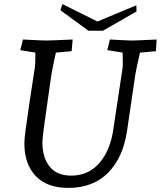

<svg xmlns="http://www.w3.org/2000/svg" viewBox="-20 -903 785 938"><path d="M99 -203Q99 -224 105 -268Q111 -312 123 -395L150 -572Q153 -589 153 -646L79 -658L92 -710Q187 -705 206 -705Q228 -705 335 -710L330 -653L253 -646L248 -623Q243 -600 238.5 -578Q234 -556 231 -538L222 -475Q204 -351 196 -291.5Q188 -232 187 -209Q187 -133 222.5 -89Q258 -45 327 -45Q412 -45 465 -106Q518 -167 533 -267L579 -572Q580 -578 580 -603Q580 -633 579 -646L504 -658L517 -710Q607 -705 625 -705Q645 -705 745 -710L742 -653L664 -646Q647 -574 641 -538L601 -266Q582 -134 508.5 -59.5Q435 15 314 15Q209 15 154 -43.5Q99 -102 99 -203ZM456 -798 646 -877 647 -847 483 -753H412L275 -853L285 -883Z"/></svg>

Font: Andada Pro
Style: Italic
Weight: 400
Italic angle: -7°
Designer: Carolina Giovagnoli
Foundry: Huerta Tipografica
Version: Version 3.005; ttfautohint (v1.8.4)